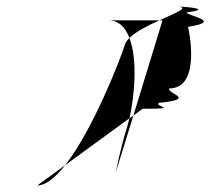

<svg xmlns="http://www.w3.org/2000/svg" viewBox="-20 -774 642 586"><path d="M94 -208C120 -208 150 -233 179 -270ZM310 -712C343 -712 363 -690 375 -658C395 -678 433 -697 467 -712ZM179 -270C263 -377 347 -592 361 -637C363 -644 368 -651 375 -658C401 -591 390 -477 375 -413ZM375 -413C373 -403 370 -394 368 -387C345 -312 334 -250 334 -250L387 -421ZM467 -712C517 -735 559 -751 523 -754C556 -753 629 -746 549 -736C557 -724 661 -709 554 -692C554 -692 598 -504 496 -504C491 -487 583 -472 465 -460C449 -448 534 -442 415 -442L387 -421L476 -712ZM511 -754H523Z"/></svg>

Font: bitstorm
Style: obl
Weight: 400
Version: Version 0.2